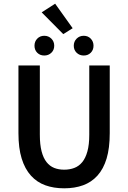

<svg xmlns="http://www.w3.org/2000/svg" viewBox="-20 -1009 695 1041"><path d="M328 12Q271 12 225.5 -4.5Q180 -21 147.5 -57Q115 -93 97.5 -149.5Q80 -206 80 -287V-654H196V-278Q196 -225 205.5 -188.5Q215 -152 232.5 -130Q250 -108 274 -98.5Q298 -89 328 -89Q358 -89 383 -98.5Q408 -108 426 -130Q444 -152 454 -188.5Q464 -225 464 -278V-654H575V-287Q575 -206 558 -149.5Q541 -93 508.5 -57Q476 -21 430.5 -4.5Q385 12 328 12ZM374 -856 323 -824 206 -942 279 -989ZM220 -708Q197 -708 182 -723Q167 -738 167 -761Q167 -784 182 -799.5Q197 -815 220 -815Q243 -815 258.5 -799.5Q274 -784 274 -761Q274 -738 258.5 -723Q243 -708 220 -708ZM434 -708Q411 -708 395.5 -723Q380 -738 380 -761Q380 -784 395.5 -799.5Q411 -815 434 -815Q457 -815 472 -799.5Q487 -784 487 -761Q487 -738 472 -723Q457 -708 434 -708Z"/></svg>

Font: Giro Sans Semibold
Style: Regular
Weight: 600
Designer: Paul D. Hunt
Foundry: Adobe Systems Incorporated
Version: Version 1.000;PS 1.0;hotconv 1.0.88;makeotf.lib2.5.647800